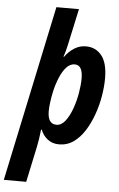

<svg xmlns="http://www.w3.org/2000/svg" viewBox="-113 -805 673 1085"><g transform="rotate(5 223.5 -262.0)"><path d="M-49 237 162 -761H290L246 -558Q242 -539 237 -520.5Q232 -502 226 -486H230Q253 -518 283 -536.5Q313 -555 348 -555Q404 -555 437.5 -513Q471 -471 471 -384Q471 -337 462 -283.5Q453 -230 434.5 -178Q416 -126 389 -83.5Q362 -41 326 -15.5Q290 10 244 10Q206 10 179.5 -10.5Q153 -31 140 -64H136Q130 -7 121 35L78 237ZM220 -99Q248 -99 270 -127.5Q292 -156 307.5 -199Q323 -242 331 -288.5Q339 -335 339 -372Q339 -448 294 -448Q267 -448 246 -424.5Q225 -401 209.5 -363.5Q194 -326 185 -286Q178 -254 174 -224Q170 -194 170 -172Q170 -99 220 -99Z"/></g></svg>

Font: Noto Sans Condensed
Style: Bold Italic
Weight: 700
Width: 3
Italic angle: -12°
Designer: Monotype Design Team
Foundry: Monotype Imaging Inc.
Version: Version 2.013; ttfautohint (v1.8.4.7-5d5b)